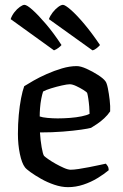

<svg xmlns="http://www.w3.org/2000/svg" viewBox="-20 -773 509 793"><path d="M261 0Q234 0 204.5 -10Q175 -20 149.5 -34.5Q124 -49 106 -62Q88 -75 83 -82Q70 -99 62 -137.5Q54 -176 54 -220Q54 -261 57.5 -298.5Q61 -336 67 -367Q73 -398 80 -417Q94 -426 118.5 -440Q143 -454 173.5 -467.5Q204 -481 236 -490.5Q268 -500 297 -500Q313 -500 337.5 -489Q362 -478 384.5 -463.5Q407 -449 415 -438Q421 -431 425.5 -408.5Q430 -386 433 -360Q436 -334 435 -313Q425 -298 410.5 -284.5Q396 -271 381 -261Q366 -251 356 -245Q346 -242 315 -237.5Q284 -233 240 -229.5Q196 -226 145 -226Q147 -194 152 -165Q157 -136 162 -129Q166 -125 179.5 -115.5Q193 -106 210 -96.5Q227 -87 244 -79.5Q261 -72 272 -72Q284 -72 304.5 -75Q325 -78 347.5 -82.5Q370 -87 389 -91Q408 -95 417 -97Q421 -93 425 -86.5Q429 -80 429 -70Q410 -54 383 -37.5Q356 -21 324.5 -10.5Q293 0 261 0ZM218 -284Q243 -284 269 -286Q295 -288 317 -292.5Q339 -297 350 -303Q350 -315 348.5 -333Q347 -351 344.5 -367Q342 -383 340 -389Q338 -393 324.5 -401.5Q311 -410 295 -417.5Q279 -425 268 -425Q258 -425 235.5 -420Q213 -415 190.5 -408Q168 -401 158 -395Q154 -383 150.5 -365Q147 -347 145.5 -327.5Q144 -308 144 -292Q155 -288 176.5 -286Q198 -284 218 -284ZM203 -565 24 -694Q29 -709 39.5 -722.5Q50 -736 62 -744.5Q74 -753 81 -753Q91 -753 114.5 -732Q138 -711 170 -673.5Q202 -636 234 -587Q230 -582 221.5 -575.5Q213 -569 203 -565ZM362 -565 182 -694Q187 -708 197.5 -721.5Q208 -735 220 -744Q232 -753 240 -753Q249 -753 273 -732Q297 -711 328.5 -673.5Q360 -636 393 -587Q389 -582 380 -574.5Q371 -567 362 -565Z"/></svg>

Font: Texturina Medium 12pt
Style: Regular
Weight: 400
Version: Version 1.002